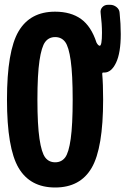

<svg xmlns="http://www.w3.org/2000/svg" viewBox="-20 -790 540 819"><path d="M172.9 -118.2Q188.5 -97.7 215.3 -97.7Q242.2 -97.7 257.8 -118.2Q273.4 -138.7 281.7 -198.2Q290 -257.8 290 -364.7Q290 -471.7 281.7 -531.2Q273.4 -590.8 257.8 -611.3Q242.2 -631.8 215.3 -631.8Q188.5 -631.8 172.9 -611.3Q157.2 -590.8 148.4 -531.2Q139.6 -471.7 139.6 -364.7Q139.6 -257.8 148.4 -198.2Q157.2 -138.7 172.9 -118.2ZM450.2 -769.5Q464.8 -769.5 477.1 -759.8Q489.3 -750 490.2 -735.4Q495.1 -687.5 495.1 -644.5Q495.1 -564.5 475.1 -522.5Q455.1 -480.5 424.8 -480.5H419.9Q416 -480.5 416 -475.6Q419.9 -431.6 419.9 -365.2Q419.9 -158.2 371.1 -74.2Q322.3 9.8 215.3 9.8Q108.4 9.8 59.1 -74.2Q9.8 -158.2 9.8 -365.2Q9.8 -572.3 59.1 -656.2Q108.4 -740.2 214.8 -740.2Q282.2 -740.2 325.7 -709Q369.1 -677.7 391.6 -608.4Q398.4 -595.7 405.3 -594.7Q415 -594.7 415 -650.4Q415 -686.5 409.2 -735.4Q407.2 -749 416.5 -759.3Q425.8 -769.5 440.4 -769.5Z"/></svg>

Font: Rounded-L Mgen+ 1mn bold
Style: Bold
Weight: 700
Designer: [Source Han Sans]
Ryoko NISHIZUKA  (kana & ideographs); Paul D. Hunt (Latin, Greek & Cyrillic); Wenlong ZHANG  (bopomofo
Version: Version 1.059.20150602